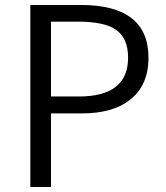

<svg xmlns="http://www.w3.org/2000/svg" viewBox="-20 -752 666 772"><path d="M102 -732H305Q577 -732 577 -520Q577 -409 503 -351Q434 -296 309 -296H185V0H102ZM297 -364Q495 -364 495 -520Q495 -600 444 -634Q397 -665 293 -665H185V-364Z"/></svg>

Font: KaiGen Gothic SC Normal
Style: Regular
Weight: 300
Designer: Ryoko NISHIZUKA Ë•øÂ°öÊ∂ºÂ≠ê (kana & ideographs); Paul D. Hunt (Latin, Greek & Cyrillic); Wenlong ZHANG Âº†ÊñáÈæô (bopom
Version: Version 1.001 October 10, 2014